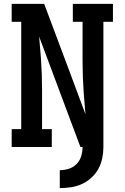

<svg xmlns="http://www.w3.org/2000/svg" viewBox="-20 -755 640 986"><path d="M287 211V119Q311 119 334 111.5Q357 104 373.5 87Q390 70 397 47Q404 24 404 0H393L181 -567L190 -459Q193 -418 194.5 -376.5Q196 -335 196 -294V-92H246V0H40V-92H89V-643H40V-735H207L340 -380L419 -168L410 -276Q407 -317 405.5 -358.5Q404 -400 404 -441V-643H354V-735H560V-643H511V0Q511 29 505 58Q499 87 485 112.5Q471 138 449 158Q427 178 400.5 190Q374 202 345 206.5Q316 211 287 211Z"/></svg>

Font: Iosevka Slab Semibold Extended
Style: Regular
Weight: 600
Width: 7
Monospace: yes
Designer: Belleve Invis
Foundry: Belleve Invis
Version: Version 11.1.0; ttfautohint (v1.8.3)